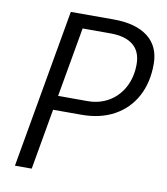

<svg xmlns="http://www.w3.org/2000/svg" viewBox="-80 -767 727 834"><g transform="rotate(10 284.0 -350.0)"><path d="M165 -700H354Q452 -700 505.5 -658.5Q559 -617 559 -539Q559 -457 526 -396Q493 -335 432 -301.5Q371 -268 288 -268H163L116 0H42ZM304 -331Q356 -331 397.5 -355.5Q439 -380 462.5 -424.5Q486 -469 486 -525Q486 -581 451.5 -609.5Q417 -638 350 -638H228L174 -331Z"/></g></svg>

Font: Sarabun Light
Style: Italic
Weight: 300
Italic angle: -10°
Designer: Suppakit Chalermlarp | Katatrad Co.,Ltd.
Foundry: Cadson Demak Co.,Ltd.
Version: Version 1.000; ttfautohint (v1.6)